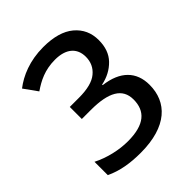

<svg xmlns="http://www.w3.org/2000/svg" viewBox="-204 -847 980 980"><g transform="rotate(-45 286.0 -357.0)"><path d="M498 -548.8C498 -601.1 479 -643.1 440.4 -675.8C401.9 -708 345.7 -724.1 272 -724.1C173.8 -724.1 98.1 -691.4 45.9 -650.9L98.1 -578.1C144.5 -609.9 195.3 -636.2 269 -636.2C347.7 -636.2 391.1 -599.1 391.1 -535.2C391.1 -498.5 377.4 -468.8 350.1 -446.3C322.8 -423.3 278.8 -412.1 217.8 -412.1H151.9V-325.2H216.8C345.2 -325.2 409.2 -289.1 409.2 -209C409.2 -126.5 359.4 -78.1 237.8 -78.1C175.3 -78.1 103 -94.2 43 -125V-28.8C101.6 -1 166 9.8 242.2 9.8C433.6 9.8 520 -79.6 520 -204.1C520 -298.3 462.4 -358.4 349.1 -372.1V-376C393.1 -385.3 428.7 -404.3 456.5 -433.1C484.4 -461.9 498 -500.5 498 -548.8Z"/></g></svg>

Font: Noto Reveo Sans
Style: Regular
Weight: 500
Designer: Monotype Design Team
Foundry: Monotype Imaging Inc.
Version: Version 2.007